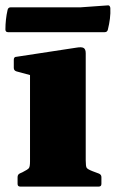

<svg xmlns="http://www.w3.org/2000/svg" viewBox="-28 -690 428 710"><path d="M83 0V-308H289V0ZM47 0Q37 0 37 -10V-35Q37 -45 46 -49L55 -53Q75 -63 79 -68.5Q83 -74 83 -93V-180H289V-97Q289 -75 292.5 -69.5Q296 -64 314 -57L338 -48Q347 -44 347 -35V-10Q347 0 337 0ZM83 -308V-462L103 -407L33 -426Q23 -429 23 -439V-469Q23 -480 33 -480L256 -514Q274 -517 281.5 -512.5Q289 -508 289 -493V-308ZM0 -653Q2 -663 12 -663H271L369 -670Q378 -672 380 -661Q381 -641 378.5 -621Q376 -601 371 -581Q369 -571 359 -571H2Q-8 -571 -8 -581Q-8 -599 -6 -617.5Q-4 -636 0 -653Z"/></svg>

Font: Hahmlet Black
Style: Regular
Weight: 900
Version: Version 1.002